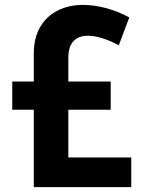

<svg xmlns="http://www.w3.org/2000/svg" viewBox="-20 -764 636 784"><path d="M118 0V-316H30V-431H118V-545Q118 -610 144.5 -654.5Q171 -699 216.5 -721.5Q262 -744 319 -744Q362 -744 410.5 -731.5Q459 -719 508 -693L465 -579Q392 -618 338 -618Q301 -618 280 -596Q259 -574 259 -527V-431H432V-316H259V-121H516V0Z"/></svg>

Font: Secular One
Style: Regular
Weight: 400
Designer: Michal Sahar
Foundry: Hagilda
Version: Version 1.002; ttfautohint (v1.8.4.7-5d5b);gftools[0.9.29]